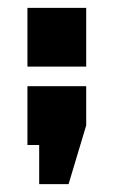

<svg xmlns="http://www.w3.org/2000/svg" viewBox="-20 -370 290 490"><path d="M50 -200H200V-350H50ZM50 0H80V100H155L200 -50V-150H50Z"/></svg>

Font: Millimetre
Style: Bold
Weight: 800
Designer: Jérémy Landes
Version: Version 1.0